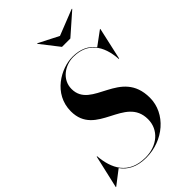

<svg xmlns="http://www.w3.org/2000/svg" viewBox="-308 -1083 1203 1203"><g transform="rotate(-45 294.0 -481.0)"><path d="M400.5 -907.5 267.5 -975.5 265 -973 361 -850H435L575 -973L572.5 -975.5ZM-18.5 10 75 -62C107.5 -15.5 160.5 15 244.5 15C395.5 15 525.5 -95 525.5 -235C525.5 -497.5 216.5 -439 216.5 -621C216.5 -704 293 -755.5 366.5 -755.5C490 -755.5 551 -673.5 559 -545H562.5L610.5 -760H607L515.5 -692.5C483 -735.5 432.5 -760 363.5 -760C262.5 -760 114.5 -680 114.5 -525C114.5 -297.5 422 -355.5 422 -148.5C422 -54.5 345 10.5 241.5 10.5C89.5 10.5 41.5 -95 32 -210H28.5L-22 10Z"/></g></svg>

Font: Bodoni* 48pt Medium
Style: Italic
Weight: 500
Italic angle: -13°
Version: Version 2.3